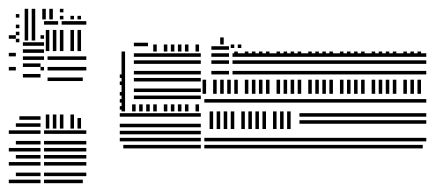

<svg xmlns="http://www.w3.org/2000/svg" viewBox="-307 -692 988 436"><g transform="rotate(-90 187.0 -474.0)"><path d="M76 -8H68V-504H76ZM92 0H84V-504H92ZM132 0H124V-288H132ZM148 0H140V-288H148ZM152 -308H112V-316H152ZM152 -324H112V-332H152ZM152 -340H112V-348H152ZM152 -364H112V-372H152ZM152 -380H112V-388H152ZM152 -396H112V-404H152ZM152 -412H112V-420H152ZM152 -436H112V-444H152ZM152 -452H112V-460H152ZM152 -468H112V-476H152ZM152 -484H112V-492H152ZM180 0H172V-504H180ZM224 -12H192V-20H224ZM224 -28H192V-36H224ZM224 -44H192V-52H224ZM224 -68H192V-76H224ZM224 -84H192V-92H224ZM224 -100H192V-108H224ZM224 -116H192V-124H224ZM224 -140H192V-148H224ZM224 -156H192V-164H224ZM224 -172H192V-180H224ZM224 -188H192V-196H224ZM224 -212H192V-220H224ZM224 -228H192V-236H224ZM224 -244H192V-252H224ZM224 -260H192V-268H224ZM224 -284H192V-292H224ZM224 -300H192V-308H224ZM224 -316H192V-324H224ZM224 -332H192V-340H224ZM224 -356H192V-364H224ZM224 -372H192V-380H224ZM224 -388H192V-396H224ZM224 -404H192V-412H224ZM224 -428H192V-436H224ZM224 -444H192V-452H224ZM224 -460H192V-468H224ZM224 -476H192V-484H224ZM224 -500H192V-508H224ZM244 0H236V-440H244ZM268 0H260V-440H268ZM284 0H276V-440H284ZM288 -12H280V-20H288ZM288 -28H280V-36H288ZM288 -44H280V-52H288ZM288 -68H280V-76H288ZM288 -84H280V-92H288ZM288 -100H280V-108H288ZM288 -116H280V-124H288ZM288 -140H280V-148H288ZM288 -156H280V-164H288ZM288 -172H280V-180H288ZM288 -188H280V-196H288ZM288 -212H280V-220H288ZM288 -228H280V-236H288ZM288 -244H280V-252H288ZM288 -260H280V-268H288ZM288 -284H280V-292H288ZM288 -300H280V-308H288ZM288 -316H280V-324H288ZM288 -332H280V-340H288ZM288 -356H280V-364H288ZM288 -372H280V-380H288ZM288 -388H280V-396H288ZM288 -404H280V-412H288ZM288 -428H280V-436H288ZM304 -420H296V-428H304ZM304 -436H296V-444H304ZM244 -448H236V-488H244ZM268 -448H260V-488H268ZM284 -448H276V-488H284ZM300 -448H292V-488H300ZM320 -460H304V-468H320ZM76 -512H68V-688H76ZM92 -512H84V-688H92ZM108 -512H100V-688H108ZM124 -512H116V-688H124ZM148 -512H140V-688H148ZM168 -516H152V-524H168ZM168 -540H152V-548H168ZM168 -556H152V-564H168ZM168 -572H152V-580H168ZM168 -588H152V-596H168ZM168 -612H152V-620H168ZM168 -628H152V-636H168ZM168 -644H152V-652H168ZM168 -660H152V-668H168ZM168 -684H152V-692H168ZM188 -512H180V-664H188ZM204 -512H196V-664H204ZM228 -512H220V-664H228ZM244 -512H236V-664H244ZM248 -684H168V-692H248ZM268 -512H260V-632H268ZM284 -512H276V-632H284ZM304 -516H288V-524H304ZM304 -540H288V-548H304ZM304 -556H288V-564H304ZM304 -572H288V-580H304ZM304 -588H288V-596H304ZM304 -612H288V-620H304ZM268 -632H260V-664H268ZM284 -632H276V-664H284ZM308 -632H300V-664H308ZM288 -684H248V-692H288ZM92 -688H84V-696H92ZM108 -688H100V-696H108ZM124 -688H116V-696H124ZM148 -688H140V-696H148ZM164 -688H156V-696H164ZM180 -688H172V-696H180ZM196 -688H188V-696H196ZM220 -688H212V-696H220ZM236 -688H228V-696H236ZM-3 -780H-11V-868H-3ZM13 -772H5V-868H13ZM37 -772H29V-868H37ZM53 -772H45V-868H53ZM69 -772H61V-868H69ZM85 -772H77V-868H85ZM109 -772H101V-868H109ZM137 -784H113V-792H137ZM145 -800H113V-808H145ZM145 -824H113V-832H145ZM145 -840H113V-848H145ZM145 -856H113V-864H145ZM229 -780H221V-860H229ZM253 -772H245V-860H253ZM277 -772H269V-860H277ZM337 -784H289V-792H337ZM337 -800H289V-808H337ZM337 -824H289V-832H337ZM337 -840H289V-848H337ZM337 -856H289V-864H337ZM253 -868H245V-876H253ZM277 -868H269V-876H277ZM293 -868H285V-876H293ZM309 -868H301V-876H309ZM325 -868H317V-876H325ZM357 -772H349V-828H357ZM369 -784H361V-792H369ZM369 -800H361V-808H369ZM369 -824H361V-832H369ZM385 -824H377V-832H385ZM357 -836H349V-868H357ZM385 -848H361V-856H385ZM385 -864H361V-872H385ZM-3 -876H-11V-924H-3ZM13 -876H5V-924H13ZM37 -876H29V-924H37ZM53 -876H45V-924H53ZM69 -876H61V-924H69ZM85 -876H77V-924H85ZM109 -876H101V-924H109ZM125 -876H117V-924H125ZM141 -876H133V-924H141ZM237 -876H229V-916H237ZM261 -876H253V-916H261ZM277 -876H269V-916H277ZM293 -876H285V-916H293ZM309 -876H301V-916H309ZM385 -888H313V-896H385ZM385 -904H313V-912H385ZM-3 -924H-11V-932H-3ZM13 -924H5V-932H13ZM37 -924H29V-932H37ZM53 -924H45V-932H53ZM69 -924H61V-932H69ZM85 -924H77V-932H85ZM109 -924H101V-932H109ZM125 -924H117V-932H125ZM317 -924H309V-932H317ZM333 -924H325V-932H333ZM349 -924H341V-932H349ZM373 -924H365V-932H373ZM-3 -932H-11V-948H-3ZM37 -932H29V-948H37ZM69 -932H61V-948H69ZM109 -932H101V-948H109ZM253 -932H245V-948H253ZM285 -932H277V-948H285ZM325 -932H317V-948H325Z"/></g></svg>

Font: Rubik Lines
Style: Regular
Weight: 400
Designer: Hubert and Fischer, NaN
Foundry: Hubert and Fischer, NaN
Version: Version 2.201